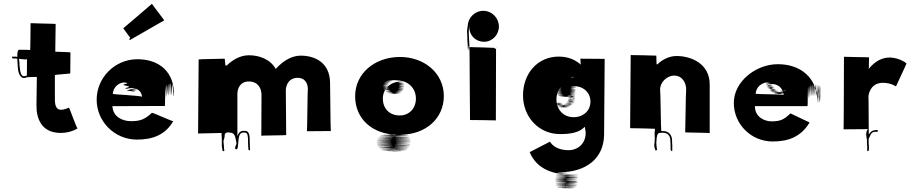

<svg xmlns="http://www.w3.org/2000/svg" viewBox="-20 -802 4854 1011"><path d="M61 -504C57 -504 55 -504 52 -503C49 -503 46 -507 44 -502C40 -494 52 -493 57 -494H61C64 -494 68 -493 71 -493C73 -467 72 -423 85 -405C94 -392 104 -387 121 -395C126 -398 122 -406 117 -403C87 -390 86 -432 83 -456C83 -468 82 -480 80 -492H81C90 -491 103 -490 112 -489H117C120 -489 122 -491 122 -493C122 -493 122 -394 121 -395C120 -396 174 -397 174 -397L172 -249C171 -181 196 -102 300 -102C353 -102 393 -127 388 -127C383 -127 346 -235 343 -235C340 -235 321 -224 301 -224C280 -224 269 -241 269 -277V-406C269 -410 350 -413 350 -416C350 -419 351 -523 351 -526C351 -528 270 -529 271 -530L273 -676C274 -677 141 -679 141 -680C141 -680 140 -538 139 -539C138 -540 81 -540 80 -540C72 -538 71 -519 71 -508V-502C68 -503 64 -504 61 -504Z M629 -653 671 -596C675 -599 683 -608 686 -611C689 -614 697 -617 694 -622C689 -631 650 -592 664 -591L845 -695C846 -695 779 -781 780 -782C780 -782 629 -652 629 -653ZM848 -244C849 -249 849 -258 849 -263V-268C849 -410 850 -275 851 -284C852 -423 854 -286 856 -294C858 -432 862 -294 866 -301C871 -438 873 -299 876 -304C879 -439 882 -298 885 -302C888 -436 891 -294 896 -295C901 -426 815 -492 699 -490C584 -488 489 -393 489 -277C489 -162 583 -68 699 -67C784 -66 852 -93 892 -164C888 -162 786 -209 780 -208C741 -172 717 -164 669 -164C629 -164 575 -184 572 -243ZM574 -308C577 -343 603 -370 649 -370C691 -370 610 -370 662 -370C707 -370 629 -370 682 -371C728 -372 649 -374 700 -376C744 -378 662 -381 710 -383C751 -386 667 -389 713 -395C752 -400 667 -405 711 -408C748 -411 659 -415 699 -420C732 -425 643 -428 685 -429C721 -430 632 -430 674 -430C709 -430 619 -430 659 -427C692 -424 603 -421 646 -417C682 -413 595 -409 639 -405C677 -401 591 -388 637 -388C675 -388 588 -390 632 -390C670 -390 585 -389 630 -388C668 -387 583 -385 629 -385C668 -385 583 -381 629 -381C668 -381 585 -377 632 -375C673 -374 590 -373 638 -372C677 -371 593 -369 639 -367C680 -363 598 -358 647 -350C690 -342 607 -338 655 -334C696 -330 616 -326 666 -323C710 -319 630 -318 679 -319C720 -320 637 -324 686 -324C725 -324 644 -327 690 -327C730 -327 645 -329 691 -330C730 -331 645 -333 690 -334C728 -335 642 -335 687 -335C725 -335 638 -334 683 -334C722 -334 634 -331 680 -331C717 -331 632 -329 676 -328C714 -328 627 -328 671 -330C707 -332 619 -335 663 -338C700 -341 725 -325 728 -292C725 -299 576 -304 574 -308Z M1155 -112C1155 -117 1156 -119 1153 -122C1148 -127 1139 -117 1146 -114V-112C1146 -107 1147 -101 1147 -95V-90C1147 -83 1148 -77 1148 -70V-64V-54V-49V-38V-34V-31C1148 -26 1151 -20 1151 -15V-9C1152 -8 1160 -3 1161 -8V-13C1161 -14 1160 -15 1160 -16C1160 -29 1158 -43 1157 -54V-60V-63C1157 -64 1158 -64 1158 -64C1160 -71 1163 -79 1163 -88V-91C1163 -99 1172 -105 1179 -105C1184 -105 1189 -104 1193 -103H1198C1199 -103 1200 -102 1201 -102C1221 -94 1219 -73 1225 -51V-47C1225 -37 1215 -30 1219 -19C1220 -14 1228 -15 1230 -19C1239 -44 1228 -104 1261 -104H1270C1286 -104 1286 -77 1286 -61V-50C1286 -43 1287 -36 1287 -29C1287 -25 1288 -22 1288 -17V-15C1288 -13 1291 -10 1293 -10C1295 -10 1297 -13 1297 -15V-17C1297 -20 1296 -24 1296 -26V-29C1296 -36 1295 -43 1295 -50V-61C1295 -85 1294 -113 1270 -113H1261C1243 -113 1234 -98 1230 -85V-307C1230 -338 1246 -373 1290 -373C1337 -373 1357 -339 1357 -302C1357 -302 1356 -86 1356 -87C1355 -89 1488 -89 1487 -91C1486 -93 1486 -324 1485 -325C1485 -356 1502 -389 1541 -392C1586 -395 1603 -363 1601 -326C1599 -327 1598 -110 1596 -111L1722 -112C1720 -112 1719 -366 1718 -366C1717 -474 1636 -509 1564 -509C1521 -509 1475 -487 1432 -439C1403 -491 1344 -511 1291 -511C1247 -511 1207 -489 1175 -458C1173 -457 1170 -457 1168 -456C1166 -455 1164 -494 1163 -493C1161 -492 1027 -491 1026 -489C1025 -488 1024 -101 1023 -99C1023 -100 1155 -101 1155 -102Z M1850 -295C1850 -176 1941 -92 2080 -92C2211 -92 1937 -94 2074 -94C2205 -94 1931 -95 2068 -95C2199 -95 1925 -95 2062 -95H2051C2182 -95 1909 -95 2046 -95C2177 -95 1904 -95 2040 -94C2170 -94 1896 -92 2033 -92C2164 -91 1891 -91 2028 -90C2159 -89 1886 -88 2022 -86C2152 -84 1878 -82 2016 -81C2148 -80 1874 -79 2011 -77C2143 -76 1870 -75 2008 -73C2140 -71 1867 -70 2005 -68C2137 -66 1865 -64 2004 -62C2137 -60 1864 -59 2003 -57C2136 -55 1864 -54 2003 -52C2136 -50 1865 -49 2004 -47C2137 -45 1866 -43 2005 -41C2138 -39 1867 -37 2007 -35C2141 -33 1871 -30 2011 -30C2144 -30 1876 -25 2015 -25C2149 -25 1879 -23 2019 -22C2153 -21 1882 -20 2022 -19C2156 -18 1885 -17 2026 -15C2161 -13 1892 -12 2032 -11C2166 -10 1896 -10 2036 -9C2171 -8 1901 -7 2041 -7C2175 -7 1905 -7 2045 -7C2179 -7 1909 -6 2049 -6C2183 -6 1913 -5 2053 -5C2187 -5 1916 -5 2056 -5H2061C2195 -5 1925 -5 2065 -5C2200 -5 1930 -6 2070 -6C2204 -6 1934 -7 2074 -8C2208 -9 1938 -9 2078 -10C2212 -11 1943 -12 2083 -13C2217 -14 1947 -15 2087 -16C2221 -17 1951 -18 2091 -20C2225 -22 1954 -23 2094 -25C2228 -27 1957 -28 2097 -30C2231 -32 1960 -33 2100 -35C2234 -37 1963 -40 2103 -42C2237 -44 1965 -46 2104 -48C2237 -50 1966 -52 2105 -54C2238 -56 1966 -57 2105 -59C2238 -61 1965 -63 2104 -65C2237 -67 1965 -68 2103 -70C2235 -72 1963 -73 2101 -75C2233 -76 1960 -78 2098 -79C2230 -80 1958 -81 2096 -83C2228 -84 1955 -85 2094 -86C2226 -88 1954 -91 2092 -91C2225 -91 1951 -93 2090 -93C2222 -93 2318 -179 2317 -298C2316 -418 2213 -503 2084 -502C1953 -501 1850 -416 1850 -295ZM1996 -283C1996 -336 2038 -372 2088 -372C2139 -372 2039 -369 2090 -368C2140 -367 2041 -366 2092 -365C2142 -364 2043 -362 2094 -361C2144 -360 2045 -360 2095 -358C2145 -356 2045 -354 2095 -353C2145 -352 2045 -351 2095 -349C2144 -347 2045 -345 2095 -343C2144 -342 2043 -341 2093 -339C2142 -337 2041 -335 2091 -333C2140 -331 2040 -330 2089 -329C2138 -327 2037 -326 2086 -324C2135 -323 2034 -321 2083 -320C2132 -319 2031 -318 2080 -317C2128 -316 2028 -315 2077 -314C2125 -313 2024 -313 2073 -312C2122 -312 2021 -310 2070 -310C2118 -309 2017 -309 2066 -309C2115 -309 2014 -309 2063 -309C2112 -309 2011 -308 2060 -308H2056C2104 -308 2004 -309 2053 -309C2101 -309 2000 -309 2049 -309C2098 -309 1997 -310 2046 -310C2094 -310 1993 -310 2042 -310C2090 -310 1989 -312 2038 -312C2086 -313 1986 -312 2035 -313C2084 -313 1983 -315 2032 -316C2080 -318 1978 -319 2027 -320C2075 -321 1975 -322 2024 -323C2073 -324 1971 -326 2020 -326C2070 -326 1967 -330 2017 -330C2066 -330 1964 -333 2014 -334C2063 -335 1963 -338 2013 -338C2063 -338 1962 -343 2012 -343C2061 -343 1961 -346 2011 -347C2060 -348 1961 -350 2011 -351C2061 -352 1962 -353 2012 -355C2062 -356 1962 -358 2013 -359C2063 -360 1963 -361 2014 -362C2064 -363 1966 -365 2017 -366C2068 -367 1969 -368 2021 -369C2072 -370 1973 -371 2026 -373C2078 -375 1980 -376 2031 -376C2082 -377 1983 -378 2035 -378C2086 -378 1989 -379 2041 -379C2093 -379 1994 -380 2046 -380C2097 -380 1999 -380 2051 -380H2061C2113 -380 2015 -380 2067 -380C2118 -380 2019 -380 2071 -380C2122 -380 2024 -379 2076 -378C2128 -377 2169 -339 2170 -285C2171 -232 2135 -194 2085 -194C2031 -194 1996 -230 1996 -283Z M2441 -588C2441 -543 2441 -628 2441 -583C2441 -538 2442 -623 2442 -577C2443 -531 2442 -617 2442 -572C2442 -528 2443 -613 2443 -568C2443 -523 2443 -610 2443 -565V-561C2443 -517 2443 -603 2443 -559C2443 -514 2442 -600 2442 -555V-553C2442 -508 2443 -594 2444 -550C2445 -506 2446 -593 2447 -549C2448 -505 2449 -593 2450 -550C2451 -507 2451 -595 2451 -553V-555C2451 -512 2452 -600 2452 -557C2452 -515 2452 -603 2452 -561V-565C2452 -523 2452 -611 2452 -569C2452 -527 2451 -615 2451 -573C2451 -529 2451 -622 2451 -578C2451 -536 2450 -626 2450 -584V-597C2450 -597 2450 -644 2450 -603C2450 -603 2450 -651 2450 -609C2450 -567 2449 -656 2449 -614C2449 -566 2448 -684 2448 -637C2448 -596 2449 -685 2449 -644C2449 -603 2449 -692 2449 -650C2449 -608 2450 -696 2450 -654C2450 -612 2451 -701 2451 -659C2451 -615 2485 -582 2529 -582C2573 -582 2608 -620 2607 -664C2606 -708 2570 -745 2525 -745C2480 -745 2444 -709 2443 -665C2442 -621 2442 -706 2442 -661V-660C2442 -616 2441 -701 2441 -656C2441 -610 2440 -696 2440 -651C2440 -606 2440 -691 2440 -645C2440 -599 2439 -683 2439 -637C2439 -591 2440 -676 2440 -628C2440 -580 2440 -665 2440 -619C2440 -574 2440 -658 2440 -613C2440 -568 2441 -654 2441 -608C2441 -563 2441 -648 2441 -602ZM2589 -545C2591 -545 2593 -548 2593 -550C2593 -551 2593 -552 2592 -553L2591 -168C2590 -169 2456 -170 2455 -170C2454 -170 2453 -555 2452 -554C2452 -554 2584 -551 2584 -550C2584 -547 2586 -545 2589 -545Z M2769 -1C2809 95 2902 116 2982 118C3113 120 2901 122 2981 124C3112 126 2901 127 2981 130C3112 132 2900 135 2980 137C3111 139 2900 140 2980 142C3111 144 2899 145 2979 147C3110 149 2900 149 2980 151C3111 153 2899 155 2980 155C3111 155 2900 159 2980 159C3111 159 2900 165 2980 165C3111 165 2899 168 2979 170C3110 172 2898 173 2977 175C3108 177 2894 179 2973 181C3103 183 2890 185 2970 185C3101 186 2888 185 2967 186C3097 186 2885 188 2964 188C3094 188 2881 188 2960 188C3091 188 2878 189 2957 189C3087 189 2875 188 2954 188C3084 188 2872 188 2951 188C3081 188 2869 188 2948 188C3078 188 2865 188 2944 188C3074 188 2862 187 2941 187C3071 187 2859 187 2938 187C3069 187 2856 186 2935 185C3065 184 2852 184 2931 183C3062 182 2850 180 2929 179C3059 177 2847 177 2927 176C3058 175 2845 174 2925 173C3056 172 2845 170 2925 169C3056 168 2844 168 2924 166C3055 165 2844 162 2924 162C3055 162 2843 158 2923 158C3054 158 2843 155 2923 153C3054 151 2842 151 2922 149C3053 148 2842 146 2922 145C3053 144 2842 143 2922 141C3054 139 2842 138 2923 136C3055 134 2843 133 2924 131C3056 129 2844 129 2925 127C3057 125 2845 124 2926 122C3058 121 2846 118 2927 118C3058 118 2849 114 2929 114C3061 114 2849 112 2930 110C3062 109 2851 107 2932 105C3064 103 3160 35 3161 -95C3162 -96 3163 -492 3164 -492L3036 -493C3037 -493 3037 -458 3039 -458H3042C3012 -487 2972 -504 2922 -504C2809 -504 2734 -413 2734 -300C2734 -187 2816 -96 2929 -96C2983 -96 3029 -103 3059 -134C3061 -133 3063 -105 3064 -104C3064 -36 3012 -11 2975 -11C2919 -11 2889 -34 2876 -56ZM2910 -279C2910 -334 2950 -372 3000 -373C3050 -373 2951 -373 3001 -373C3051 -374 2952 -376 3002 -377C3052 -378 2952 -380 3001 -380C3051 -380 2950 -381 3000 -381C3050 -381 2950 -384 3000 -384C3050 -384 2950 -388 3000 -388C3050 -388 2950 -392 3000 -392C3050 -392 2950 -396 3000 -396C3049 -396 2948 -399 2995 -399C3042 -399 2941 -399 2991 -397C3040 -396 2940 -392 2990 -392C3040 -392 2940 -390 2990 -390C3039 -390 2939 -392 2988 -392C3036 -393 2934 -394 2983 -395C3031 -397 2928 -397 2976 -398C3023 -399 2920 -400 2969 -400H2962C3011 -400 2909 -400 2958 -400H2953C3000 -400 2899 -400 2948 -400C2997 -400 2895 -400 2943 -399C2990 -398 2888 -397 2936 -395C2984 -393 2883 -392 2932 -389C2981 -387 2879 -385 2929 -383C2978 -381 2878 -380 2928 -378C2977 -376 2876 -375 2926 -374C2975 -372 2875 -371 2925 -370C2974 -368 2874 -366 2924 -365C2973 -363 2873 -362 2923 -360C2972 -358 2872 -357 2922 -355C2971 -353 2871 -352 2921 -350C2970 -348 2871 -347 2921 -345C2970 -343 2871 -342 2921 -340C2971 -338 2871 -337 2921 -335C2971 -333 2872 -331 2922 -330C2972 -329 2872 -326 2922 -326C2972 -326 2873 -322 2923 -322C2973 -322 2873 -320 2923 -320C2973 -320 2873 -319 2923 -319C2973 -319 2873 -317 2924 -315C2974 -313 2875 -312 2926 -310C2976 -308 2877 -307 2929 -305C2980 -303 2881 -301 2933 -300C2984 -299 2885 -298 2937 -297C2988 -296 2890 -295 2942 -294C2993 -294 2895 -293 2947 -293C2998 -293 2899 -293 2951 -293C3002 -293 2904 -293 2955 -293C3006 -293 2907 -292 2958 -292C3009 -292 2910 -292 2961 -292C3012 -292 2914 -292 2965 -292C3016 -292 2917 -292 2969 -292C3020 -292 2921 -293 2973 -293C3024 -293 2926 -294 2978 -295C3029 -296 2931 -297 2983 -298C3034 -299 2934 -301 2986 -301C3036 -301 2936 -300 2986 -300C3035 -300 2936 -296 2986 -294C3035 -292 2935 -289 2985 -289C3035 -289 2935 -286 2985 -286C3035 -286 2934 -283 2984 -283C3033 -283 2934 -278 2984 -278C3034 -278 2933 -274 2983 -274C3032 -274 2933 -272 2983 -271C3032 -270 2932 -269 2982 -268C3031 -267 2930 -266 2980 -265C3029 -264 2929 -263 2978 -262C3027 -261 2925 -260 2974 -259C3022 -258 2920 -256 2969 -255C3017 -254 2916 -253 2965 -253C3015 -253 2911 -250 2961 -250C3009 -250 2908 -248 2957 -247C3006 -246 2905 -246 2955 -246C3004 -246 2903 -246 2952 -246C3000 -246 2899 -246 2948 -246C2996 -246 2895 -246 2944 -246C2992 -246 2891 -247 2940 -247C2989 -247 2889 -247 2938 -248C2986 -249 2885 -251 2934 -252C2982 -253 2881 -254 2930 -255C2978 -256 2877 -256 2926 -257C2975 -258 2874 -259 2923 -259C2973 -259 2871 -260 2921 -260C2969 -260 2869 -261 2918 -261C2966 -261 2865 -260 2915 -259C2964 -258 2863 -256 2914 -255C2964 -254 2865 -253 2916 -253C2966 -253 2868 -252 2918 -252C2969 -252 2871 -250 2922 -249C2973 -248 2873 -248 2924 -247C2975 -246 2877 -246 2928 -245C2979 -244 2880 -242 2932 -241C2984 -239 2886 -238 2938 -238C2989 -238 2891 -237 2943 -237C2994 -237 2895 -237 2947 -237C2998 -237 2900 -237 2952 -237C3003 -237 2904 -237 2956 -237C3008 -237 2911 -240 2963 -240C3013 -240 2916 -242 2966 -242C3017 -242 2918 -244 2970 -245C3021 -246 2922 -247 2974 -248C3025 -249 2927 -250 2979 -251C3031 -253 2933 -255 2984 -256C3035 -257 2937 -258 2988 -260C3039 -262 2939 -263 2990 -264C3040 -265 2940 -266 2991 -268C3041 -269 2942 -271 2992 -272C3042 -273 2943 -275 2993 -277C3043 -279 2943 -281 2993 -281C3043 -281 2944 -285 2994 -285C3044 -285 2944 -287 2994 -288C3044 -289 2945 -292 2995 -294C3045 -296 2945 -297 2995 -299C3045 -301 2945 -302 2995 -304C3045 -306 2946 -307 2996 -308C3046 -309 2946 -311 2996 -312C3046 -314 2946 -315 2996 -317C3046 -319 2946 -322 2996 -322C3046 -322 2946 -323 2996 -323C3046 -323 2946 -327 2997 -327C3047 -327 2948 -332 2998 -332C3048 -332 2949 -336 2999 -338C3049 -340 2949 -341 2999 -343C3049 -345 2950 -346 3000 -348C3050 -350 3089 -316 3089 -267C3089 -219 3052 -185 3000 -185C2946 -185 2910 -226 2910 -279Z M3427 -103V-93C3427 -86 3428 -81 3428 -74V-70C3427 -66 3427 -62 3427 -57V-53C3427 -48 3425 -43 3425 -39C3425 -27 3428 -18 3432 -10C3434 -7 3440 -13 3440 -15C3437 -24 3437 -37 3436 -48V-52V-55C3436 -57 3437 -59 3437 -61V-65V-70C3440 -84 3439 -96 3451 -102C3456 -102 3462 -103 3467 -103H3472C3496 -103 3510 -86 3510 -61V-55C3510 -50 3511 -46 3511 -42V-38V-34V-30V-18C3511 -14 3512 -10 3514 -8C3522 -3 3520 -14 3520 -18V-29V-34V-38C3520 -43 3519 -47 3519 -51V-55V-61C3519 -90 3502 -112 3472 -112H3467H3462C3460 -112 3458 -329 3456 -329C3454 -367 3491 -404 3530 -404C3571 -404 3595 -367 3593 -327C3591 -326 3589 -106 3588 -105C3587 -104 3718 -103 3717 -101V-357C3717 -468 3619 -505 3549 -507C3507 -509 3469 -490 3439 -461C3440 -463 3438 -465 3437 -467L3436 -509C3436 -510 3302 -512 3301 -512C3300 -512 3299 -127 3298 -127C3298 -127 3428 -125 3428 -124C3427 -122 3428 -120 3429 -119V-118C3428 -114 3427 -108 3427 -103Z M4233 -270C4233 -406 4233 -268 4233 -274C4233 -410 4233 -271 4233 -277C4233 -412 4234 -275 4234 -280C4234 -416 4234 -276 4235 -282C4235 -418 4236 -279 4237 -286C4238 -422 4239 -284 4240 -290C4242 -426 4243 -287 4244 -293C4246 -429 4248 -289 4249 -295C4250 -431 4250 -290 4251 -296C4252 -431 4254 -291 4255 -297C4256 -432 4257 -293 4259 -298C4261 -433 4263 -293 4265 -298C4267 -433 4269 -293 4272 -298C4274 -433 4277 -292 4280 -297C4282 -432 4284 -291 4287 -296C4289 -431 4291 -290 4293 -294C4295 -428 4297 -286 4298 -290C4299 -424 4300 -283 4301 -287C4302 -421 4302 -278 4302 -282C4302 -416 4302 -277 4302 -277C4302 -410 4301 -268 4301 -272C4300 -405 4301 -263 4300 -267C4300 -401 4298 -261 4297 -265C4296 -399 4295 -257 4293 -262C4291 -396 4290 -256 4289 -261C4288 -396 4287 -255 4286 -260C4285 -395 4194 -464 4076 -464C3960 -464 3844 -373 3844 -260C3844 -148 3935 -57 4049 -57C4135 -57 4199 -84 4243 -157C4241 -157 4144 -205 4142 -205C4108 -171 4087 -163 4042 -163C4008 -163 3955 -184 3955 -243H4232C4233 -249 4233 -258 4233 -264ZM3959 -308C3961 -343 3989 -370 4035 -370C4077 -370 3995 -369 4042 -369C4083 -369 3999 -369 4047 -369H4053C4094 -369 4012 -369 4060 -369H4079C4120 -369 4037 -369 4084 -369C4125 -369 4042 -370 4089 -370C4129 -370 4046 -371 4094 -372C4135 -373 4052 -373 4100 -375C4141 -377 4058 -379 4105 -381C4145 -383 4062 -385 4108 -387C4148 -389 4063 -391 4109 -394C4148 -397 4063 -400 4108 -402C4147 -404 4061 -406 4106 -408C4144 -410 4058 -413 4102 -415C4139 -417 4052 -417 4095 -419C4131 -421 4044 -422 4086 -423C4122 -424 4035 -424 4078 -424C4114 -424 4027 -424 4070 -424C4070 -424 4020 -425 4063 -425C4063 -425 4012 -424 4056 -424C4093 -424 4007 -424 4051 -424C4088 -424 4002 -423 4046 -423C4084 -422 3998 -422 4042 -421C4080 -420 3993 -419 4037 -418C4074 -417 3988 -416 4032 -414C4069 -412 3983 -411 4027 -409C4065 -407 3979 -406 4024 -404C4062 -402 3977 -401 4022 -400C4061 -399 3975 -397 4021 -396C4060 -395 3975 -392 4021 -392C4060 -392 3975 -389 4021 -389C4060 -389 3975 -385 4021 -385C4060 -385 3975 -382 4021 -382C4060 -382 3975 -379 4021 -377C4060 -375 3976 -374 4022 -372C4062 -370 3978 -369 4024 -367C4063 -366 3979 -365 4025 -363C4064 -361 3980 -359 4027 -357C4067 -355 3982 -351 4029 -351C4068 -351 3986 -347 4032 -347C4072 -347 3987 -344 4034 -342C4074 -340 3991 -339 4037 -338C4077 -337 3993 -335 4040 -333C4080 -331 3997 -329 4044 -329C4083 -329 4000 -326 4046 -326C4086 -326 4003 -323 4050 -322C4090 -321 4006 -319 4054 -318C4095 -317 4012 -315 4060 -315C4099 -315 4019 -313 4065 -313C4106 -313 4022 -311 4069 -310C4110 -309 4028 -308 4076 -308C4117 -308 4035 -308 4082 -308C4122 -308 4039 -307 4086 -307H4090C4131 -307 4048 -308 4095 -308C4136 -308 4053 -309 4102 -311C4144 -313 4062 -314 4109 -315C4149 -316 4066 -318 4113 -318C4152 -318 4068 -320 4114 -320C4154 -320 4070 -322 4116 -323C4155 -324 4069 -325 4114 -326C4152 -327 4066 -328 4111 -328C4149 -328 4063 -326 4108 -326C4147 -326 4060 -325 4106 -325C4144 -325 4058 -323 4103 -322C4141 -321 4055 -320 4098 -319C4135 -317 4048 -316 4093 -316C4131 -316 4045 -316 4090 -316H4087C4126 -316 4037 -317 4083 -317C4121 -317 4034 -317 4077 -317C4114 -317 4028 -317 4073 -318C4111 -319 4025 -319 4069 -320C4107 -321 4020 -322 4064 -323C4102 -324 4015 -325 4059 -326C4097 -327 4011 -327 4056 -328C4094 -329 4008 -332 4053 -332C4092 -332 4004 -335 4050 -335C4088 -335 4002 -337 4047 -338C4085 -340 4000 -341 4045 -342C4084 -343 3997 -344 4042 -346C4080 -348 3995 -350 4040 -351C4078 -353 3992 -353 4037 -355C4075 -357 3990 -358 4035 -360C4074 -362 4101 -342 4107 -303C4106 -305 3960 -306 3959 -308Z M4587 -108H4592H4598H4599C4605 -109 4604 -118 4598 -117H4597H4593C4574 -117 4562 -107 4555 -94C4554 -92 4554 -293 4553 -292C4552 -300 4561 -366 4629 -366C4673 -366 4698 -346 4698 -347C4698 -349 4753 -464 4753 -467C4753 -470 4719 -496 4670 -499C4595 -502 4553 -436 4554 -438C4555 -440 4554 -441 4555 -442L4556 -500C4557 -501 4424 -502 4424 -503C4424 -503 4423 -120 4422 -121L4552 -122C4545 -121 4541 -104 4541 -95C4541 -84 4544 -75 4545 -66V-60V-48C4545 -43 4546 -39 4546 -34C4546 -30 4547 -26 4547 -23C4547 -21 4546 -18 4546 -16V-11C4546 -9 4548 -6 4550 -6C4552 -6 4555 -9 4555 -11V-15C4555 -18 4556 -21 4556 -24C4556 -27 4555 -31 4555 -34C4555 -39 4554 -43 4554 -48V-60V-67V-71C4562 -84 4565 -108 4587 -108Z"/></svg>

Font: Hussar Wojna
Style: 3
Weight: 400
Designer: Robert Jablonski
Foundry: Cannot Into Space Fonts
Version: Version 1.01